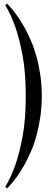

<svg xmlns="http://www.w3.org/2000/svg" viewBox="-20 -830 315 1080"><path d="M215 -290Q215 -226 206.5 -170Q198 -114 184.5 -65Q171 -16 153 24.5Q135 65 117 98Q74 175 20 230L10 220Q41 170 67 96Q89 33 107 -62.5Q125 -158 125 -290Q125 -422 107 -517.5Q89 -613 67 -676Q41 -750 10 -800L20 -810Q74 -754 117 -677Q135 -644 153 -603.5Q171 -563 184.5 -514.5Q198 -466 206.5 -410Q215 -354 215 -290Z"/></svg>

Font: Oranienbaum
Style: Regular
Weight: 400
Designer: Oleg Pospelov and Jovanny Lemonad
Foundry: Oleg Pospelov and jovanny Lemonad
Version: Version 1.001; ttfautohint (v0.91) -l 8 -r 50 -G 200 -x 0 -w